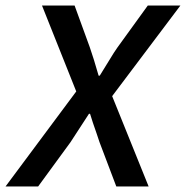

<svg xmlns="http://www.w3.org/2000/svg" viewBox="-37 -675 673 695"><path d="M-17 0 239 -344 115 -655H233L288 -504Q302 -464 320 -401H324Q330 -410 354.5 -450.5Q379 -491 388 -503L498 -655H616L369 -327L501 0H384L323 -161Q321 -168 313.5 -189.5Q306 -211 299.5 -230Q293 -249 289 -263H285Q238 -190 218 -160L101 0Z"/></svg>

Font: TypoPRO Source Code Pro
Style: Italic
Weight: 600
Italic angle: -11°
Monospace: yes
Designer: Paul D. Hunt, Teo Tuominen
Foundry: Adobe Systems Incorporated
Version: Version 1.030;PS 1.0;hotconv 1.0.84;makeotf.lib2.5.63406